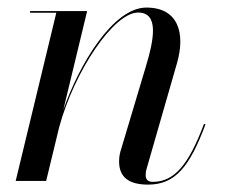

<svg xmlns="http://www.w3.org/2000/svg" viewBox="-20 -490 614 520"><path d="M132.5 -455.5 22.5 0H105L140.5 -146.5C181.5 -296.5 287.5 -456 354 -456C410.5 -456 398 -385.5 374.5 -308L308.5 -87.5C305.5 -78.5 302.5 -67 302.5 -53C302.5 -10 329 10 381 10C454.5 10 493.5 -38 536.5 -153L532.5 -154.5C490.5 -42.5 451.5 2.5 393.5 2.5C378.5 2.5 374.5 -6 374.5 -16.5C374.5 -21.5 375.5 -28.5 377.5 -34.5L459.5 -319.5C482.5 -400 463 -469.5 376.5 -469.5C286 -469.5 194.5 -315.5 151.5 -192.5L216 -460H61.5V-455.5Z"/></svg>

Font: Bodoni* 36pt
Style: Italic
Weight: 400
Italic angle: -13°
Version: Version 2.3